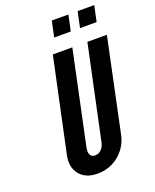

<svg xmlns="http://www.w3.org/2000/svg" viewBox="-168 -1018 903 1120"><g transform="rotate(-20 284.0 -457.5)"><path d="M241.5 8Q292 8 334.5 -13.2Q377 -34.5 406.2 -71.8Q435.5 -109 445.5 -156.5L567.5 -735H446.5L323.5 -156.5Q318 -130 301.8 -113.5Q285.5 -97 263 -97Q241.5 -97 233.2 -113.5Q225 -130 230.5 -156.5L353 -735H232L108.5 -156.5Q93 -84.5 129.8 -38.2Q166.5 8 241.5 8ZM433.5 -825H536.5L557.5 -923H454.5ZM273 -825H376L397 -923H294Z"/></g></svg>

Font: League Gothic SemiExpanded Italic
Style: Regular
Weight: 400
Width: 6
Designer: The League of Moveable Type
Version: Version 1.600; ttfautohint (v1.8.3)